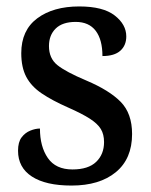

<svg xmlns="http://www.w3.org/2000/svg" viewBox="-20 -566 468 596"><path d="M202 10Q122 10 79 -18Q36 -46 36 -98Q36 -125 47 -139.5Q58 -154 74 -160.5Q90 -167 104 -167Q104 -111 128.5 -75.5Q153 -40 205 -40Q254 -40 278.5 -63.5Q303 -87 303 -125Q303 -149 293 -165.5Q283 -182 259 -197.5Q235 -213 192 -232Q142 -254 109.5 -276Q77 -298 61.5 -327.5Q46 -357 46 -401Q46 -472 95.5 -509Q145 -546 226 -546Q300 -546 336 -518Q372 -490 372 -453Q372 -425 353.5 -408.5Q335 -392 298 -392Q298 -443 277 -470.5Q256 -498 215 -498Q174 -498 153 -477.5Q132 -457 132 -423Q132 -385 158 -364Q184 -343 248 -316Q319 -286 354.5 -250Q390 -214 390 -150Q390 -73 339.5 -31.5Q289 10 202 10Z"/></svg>

Font: Noto Serif Thai SemiCondensed Medium
Style: Regular
Weight: 500
Width: 4
Designer: Monotype Design Team
Foundry: Monotype Imaging Inc.
Version: Version 2.002; ttfautohint (v1.8.4.7-5d5b)